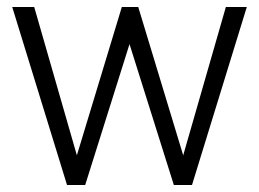

<svg xmlns="http://www.w3.org/2000/svg" viewBox="-20 -530 742 550"><path d="M15 -510H78L208 -58H192L329 -510H376L513 -58H497L627 -510H687L530 0H478L343 -429H359L224 0H172Z"/></svg>

Font: Radio Canada Light
Style: Regular
Weight: 300
Designer: Charles Daoud, Etienne Aubert Bonn, Alexandre Saumier Demers, Jacques Le Bailly
Foundry: Radio-Canada
Version: Version 2.104;gftools[0.9.28.dev5+ged2979d]